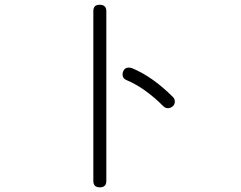

<svg xmlns="http://www.w3.org/2000/svg" viewBox="-20 -784 1040 827"><path d="M382 -5V-736Q382 -764 410 -763.5Q438 -763 438 -736V-5Q438 23 410 23Q382 23 382 -5ZM684 -326Q604 -406 525 -439Q513 -444 509.5 -454Q506 -464 510 -475Q516 -493 536 -493Q539 -493 547 -491Q636 -455 725 -366Q733 -358 733 -346.5Q733 -335 725 -327Q715 -318 703.5 -318Q692 -318 684 -326Z"/></svg>

Font: Shin Retro Maru Gothic Regular
Style: Regular
Weight: 400
Designer: Iose
Foundry: Typographish
Version: Version 1.002